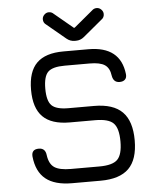

<svg xmlns="http://www.w3.org/2000/svg" viewBox="-58 -918 796 967"><g transform="rotate(-5 340.0 -434.0)"><path d="M225 -868Q239 -868 249 -858L344 -779H348L443 -858Q453 -868 467 -868Q480 -868 490 -858Q500 -848 500 -835Q500 -817 485 -807L390 -728Q372 -713 349 -713H343Q320 -713 302 -728L207 -807Q192 -817 192 -835Q192 -848 202 -858Q212 -868 225 -868ZM267 0Q180 0 134 -37Q88 -74 80 -151Q77 -188 115 -188Q148 -188 152 -152Q158 -107 184 -89.5Q210 -72 267 -72H411Q478 -72 503 -97Q528 -122 528 -188Q528 -255 503 -280.5Q478 -306 411 -306H282Q190 -306 146 -350Q102 -394 102 -486Q102 -578 146 -621.5Q190 -665 281 -665H408Q569 -665 585 -524Q587 -506 577.5 -496.5Q568 -487 550 -487Q519 -487 513 -522Q508 -561 484 -577Q460 -593 408 -593H281Q220 -593 197 -570.5Q174 -548 174 -486Q174 -424 197 -401Q220 -378 282 -378H411Q508 -378 554 -331.5Q600 -285 600 -188Q600 -91 554 -45.5Q508 0 411 0Z"/></g></svg>

Font: Jura SemiBold
Style: Regular
Weight: 600
Designer: Daniel Johnson, Alexei Vanyashin
Foundry: Daniel Johnson
Version: Version 5.103